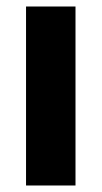

<svg xmlns="http://www.w3.org/2000/svg" viewBox="-20 -570 312 590"><path d="M212 0H60V-550H212Z"/></svg>

Font: Noto Sans Armenian Condensed ExtraBold
Style: Regular
Weight: 800
Width: 3
Designer: Monotype Design Team
Foundry: Monotype Imaging Inc.
Version: Version 2.008; ttfautohint (v1.8.4.7-5d5b)